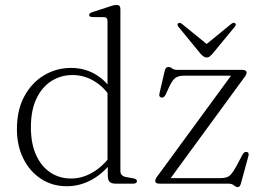

<svg xmlns="http://www.w3.org/2000/svg" viewBox="-20 -749 1066 783"><path d="M419.5 -78.5 418.5 -83.5V-661.5Q418.5 -670.5 415 -674.8Q411.5 -679 403 -679L357.5 -679.5Q350 -679.5 346.8 -681.8Q343.5 -684 343.5 -687.5Q343.5 -691.5 346.8 -694.5Q350 -697.5 358 -700L426 -722Q437 -726 444 -727.5Q451 -729 455.5 -729Q463.5 -729 467.2 -724.8Q471 -720.5 471 -712V-51.5Q471 -41 477 -35Q483 -29 494 -27L522.5 -22Q530.5 -20.5 534.5 -17.8Q538.5 -15 538.5 -10Q538.5 -5.5 534.5 -2.8Q530.5 0 522.5 0H452Q434.5 0 427 -7.5Q419.5 -15 419.5 -35ZM49 -222.5Q49 -300.5 79.2 -356.2Q109.5 -412 159.5 -442Q209.5 -472 270.5 -472Q329.5 -472 377 -441Q424.5 -410 451 -355L440.5 -335.5Q413.5 -386.5 369.8 -414.8Q326 -443 276 -443Q228.5 -443 190 -418.8Q151.5 -394.5 128.8 -347.2Q106 -300 106 -230Q106 -163.5 127.2 -116.8Q148.5 -70 185.5 -45.5Q222.5 -21 270 -21Q316.5 -21 359.5 -46.8Q402.5 -72.5 437 -121.5L444 -99.5Q407.5 -46.5 357.8 -18Q308 10.5 252.5 10.5Q193.5 10.5 147.5 -19.5Q101.5 -49.5 75.2 -102.2Q49 -155 49 -222.5ZM975 -431.5 669 -13 654 -22.5H877Q894 -22.5 904.5 -26Q915 -29.5 923.5 -39.8Q932 -50 943 -69.5L969 -118.5Q973 -125 976.5 -127.5Q980 -130 984.5 -129.5Q990.5 -129 992.8 -125Q995 -121 993.5 -114.5L964 -6Q961 5.5 957.8 9.8Q954.5 14 949.5 14Q942 14 934.2 7Q926.5 0 911 0H631.5Q621 0 617 -3Q613 -6 613 -10.5Q613 -15 615.2 -20Q617.5 -25 623.5 -32.5L927 -447L934 -440.5H733Q716 -440.5 705.2 -436.5Q694.5 -432.5 686.5 -422.8Q678.5 -413 670 -395L655.5 -363Q651.5 -356 648 -353.2Q644.5 -350.5 639.5 -351Q634 -351.5 631.2 -355.5Q628.5 -359.5 630 -366.5L650.5 -455Q653.5 -468 657.2 -472Q661 -476 667 -476Q674.5 -476 681.8 -470Q689 -464 703.5 -464H967.5Q977.5 -464 981.5 -461.2Q985.5 -458.5 985.5 -453.5Q985.5 -449 983.2 -444Q981 -439 975 -431.5ZM828.5 -565 722 -651.5Q717.5 -655 713.8 -655.8Q710 -656.5 706.5 -654Q704 -652 704 -648.2Q704 -644.5 707.5 -640L798.5 -529Q805 -522.5 810.5 -518.5Q816 -514.5 823 -514.5Q830 -514.5 835 -518.5Q840 -522.5 846 -529L937.5 -640Q941.5 -644.5 941.5 -648.2Q941.5 -652 939 -654Q936 -656.5 932 -655.8Q928 -655 923 -651.5L817 -565Z"/></svg>

Font: Fraunces ExtraLight
Style: Regular
Weight: 250
Version: Version 1.000;[b76b70a41]